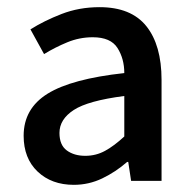

<svg xmlns="http://www.w3.org/2000/svg" viewBox="-20 -505 536 536"><path d="M186 11Q124 11 85 -26Q46 -63 46 -126Q46 -202 113 -243.5Q180 -285 327 -301Q327 -341 308 -371Q289 -401 239 -401Q202 -401 168 -387Q134 -373 103 -354L65 -423Q103 -447 152 -466Q201 -485 258 -485Q346 -485 388.5 -432Q431 -379 431 -282V0H346L338 -53H335Q303 -25 265.5 -7Q228 11 186 11ZM218 -70Q248 -70 273.5 -84Q299 -98 327 -124V-237Q226 -224 186 -198Q146 -172 146 -134Q146 -100 166.5 -85Q187 -70 218 -70Z"/></svg>

Font: Narnoor Medium
Style: Regular
Weight: 500
Designer: S. Sridhar Murthy
Foundry: SIL International
Version: Version 3.000